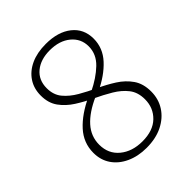

<svg xmlns="http://www.w3.org/2000/svg" viewBox="-179 -709 815 815"><g transform="rotate(-45 229.0 -301.5)"><path d="M227 -329Q283 -356 319.5 -391Q356 -426 356 -473Q356 -519 320.5 -548.5Q285 -578 227 -578Q172 -578 138 -550Q104 -522 104 -473Q104 -433 126 -406.5Q148 -380 182.5 -360Q217 -340 256 -322Q295 -304 329.5 -282Q364 -260 386 -228.5Q408 -197 408 -150Q408 -105 385.5 -70Q363 -35 322 -14.5Q281 6 225 6Q174 6 134 -12.5Q94 -31 72 -63.5Q50 -96 50 -139Q50 -199 91 -244Q132 -289 203 -322L225 -301Q160 -272 126 -234Q92 -196 92 -146Q92 -91 131.5 -58.5Q171 -26 232 -26Q296 -26 331 -60Q366 -94 366 -145Q366 -187 344.5 -214.5Q323 -242 288.5 -262.5Q254 -283 215.5 -301Q177 -319 142.5 -341Q108 -363 86 -393.5Q64 -424 64 -469Q64 -511 85 -542.5Q106 -574 144 -591.5Q182 -609 234 -609Q307 -609 350.5 -574.5Q394 -540 394 -481Q394 -425 354.5 -382Q315 -339 249 -308Z"/></g></svg>

Font: Ysabeau ExtraLight
Style: Regular
Weight: 250
Designer: Christian Thalmann (Catharsis Fonts)
Version: Version 2.002